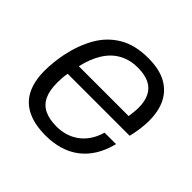

<svg xmlns="http://www.w3.org/2000/svg" viewBox="-144 -677 828 828"><g transform="rotate(45 270.5 -263.0)"><path d="M238 12Q170 12 125 -10Q80 -32 58 -75.5Q36 -119 36 -183Q36 -210 39 -237Q42 -264 47 -289Q62 -362 94 -418Q126 -474 180 -506Q234 -538 314 -538Q381 -538 423.5 -515Q466 -492 487 -450Q508 -408 508 -349Q508 -326 504.5 -299Q501 -272 494 -244H116Q113 -228 112 -213.5Q111 -199 111 -185Q111 -137 125.5 -107Q140 -77 169.5 -63Q199 -49 242 -49Q269 -49 294 -56Q319 -63 341 -78Q363 -93 380.5 -117.5Q398 -142 408 -177H478Q466 -129 444 -93.5Q422 -58 391 -34.5Q360 -11 321 0.5Q282 12 238 12ZM127 -301H431Q433 -317 434.5 -330.5Q436 -344 436 -357Q436 -396 422.5 -423Q409 -450 381.5 -463.5Q354 -477 311 -477Q264 -477 227 -457Q190 -437 165 -397.5Q140 -358 127 -301Z"/></g></svg>

Font: Archivo SemiBold Light
Style: Italic
Weight: 300
Italic angle: -10°
Version: Version 2.001